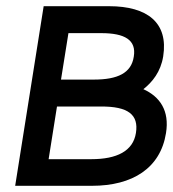

<svg xmlns="http://www.w3.org/2000/svg" viewBox="-20 -600 559 620"><path d="M29 0H277C408 0 498 -57 516 -170C528 -243 496 -288 443 -312C472 -335 499 -368 507 -418C524 -526 457 -580 332 -580H121ZM137 -86 164 -256H304C395 -257 428 -229 419 -171C410 -112 357 -86 275 -86ZM177 -343 201 -493H307C383 -493 421 -471 412 -417C404 -364 360 -343 283 -343Z"/></svg>

Font: Charger Pro
Style: ExBdExtObl
Weight: 400
Designer: Jasper
Foundry: Cannot Into Space Fonts
Version: Version 1.09